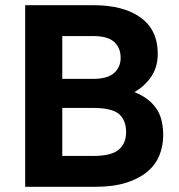

<svg xmlns="http://www.w3.org/2000/svg" viewBox="-20 -720 690 740"><path d="M77 -700H339Q457 -700 522.5 -652Q588 -604 588 -513Q588 -461 562.5 -424Q537 -387 498 -365Q550 -345 579.5 -306Q609 -267 609 -199Q609 -157 594 -120.5Q579 -84 547 -57.5Q515 -31 465.5 -15.5Q416 0 346 0H77ZM339 -119Q409 -119 437.5 -143Q466 -167 466 -211Q466 -257 438.5 -280.5Q411 -304 339 -304H220V-119ZM339 -416Q394 -416 419.5 -438.5Q445 -461 445 -497Q445 -536 420 -558.5Q395 -581 339 -581H220V-416Z"/></svg>

Font: Golos UI
Style: Bold
Weight: 700
Designer: A.Korolkova, Vitaly Kuzmin
Foundry: ParaType Ltd
Version: Version 2.000